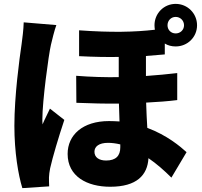

<svg xmlns="http://www.w3.org/2000/svg" viewBox="-20 -896 1040 988"><path d="M270 -767 102 -781C101 -743 95 -697 91 -668C80 -594 54 -402 54 -249C54 -113 74 4 95 72L233 63C232 46 232 28 232 17C232 7 235 -16 238 -30C251 -88 281 -189 311 -279L237 -337C224 -308 211 -285 199 -256C198 -260 198 -280 198 -283C198 -376 230 -613 242 -665C246 -683 261 -744 270 -767ZM842 -766C842 -790 860 -809 884 -809C908 -809 927 -790 927 -766C927 -742 908 -724 884 -724C860 -724 842 -742 842 -766ZM599 -153V-138C599 -94 576 -70 526 -70C490 -70 466 -86 466 -115C466 -142 489 -161 536 -161C556 -161 578 -158 599 -153ZM775 -766C775 -758 776 -750 777 -743C673 -731 554 -728 387 -740V-607C465 -603 531 -602 591 -603V-499C521 -498 448 -500 372 -506L373 -367C448 -364 522 -362 592 -363L595 -271C578 -272 560 -273 541 -273C405 -273 328 -201 328 -104C328 12 428 65 547 65C684 65 739 5 744 -82C785 -54 825 -19 862 18L940 -113C908 -142 840 -200 738 -238C736 -277 733 -320 732 -368C791 -371 845 -375 892 -381V-520C841 -514 788 -509 731 -505V-608L828 -616V-672C844 -662 863 -657 884 -657C945 -657 994 -705 994 -766C994 -827 945 -876 884 -876C823 -876 775 -827 775 -766Z"/></svg>

Font: Noto Sans TC Black
Style: Regular
Weight: 900
Designer: Ryoko NISHIZUKA 西塚涼子 (kana, bopomofo & ideographs); Paul D. Hunt (Latin, Greek & Cyrillic); Sandoll Communications 산돌커뮤니
Foundry: Adobe
Version: Version 2.004;hotconv 1.0.118;makeotfexe 2.5.65603